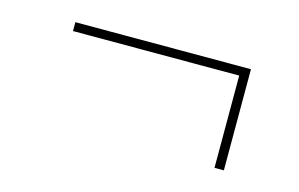

<svg xmlns="http://www.w3.org/2000/svg" viewBox="-43 -435 585 376"><g transform="rotate(15 250.0 -246.5)"><path d="M409 -144V-331H72V-349H428V-144Z"/></g></svg>

Font: Iosevka SS04 Thin
Style: Regular
Weight: 100
Monospace: yes
Designer: Belleve Invis
Foundry: Belleve Invis
Version: Version 19.0.0; ttfautohint (v1.8.4)